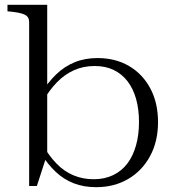

<svg xmlns="http://www.w3.org/2000/svg" viewBox="-20 -767 716 797"><path d="M379 10Q328 10 286.5 -6Q245 -22 211.5 -53.5Q178 -85 149 -131L158 -165Q184 -119 215.5 -87Q247 -55 285.5 -39Q324 -23 369 -23Q414 -23 449.5 -40Q485 -57 508.5 -88Q532 -119 544.5 -163Q557 -207 557 -260Q557 -313 545 -356Q533 -399 509.5 -429.5Q486 -460 452 -476.5Q418 -493 373 -493Q326 -493 287 -475.5Q248 -458 216 -425Q184 -392 157 -345L149 -378Q179 -425 213 -458Q247 -491 289.5 -508.5Q332 -526 385 -526Q459 -526 515.5 -493Q572 -460 604 -400Q636 -340 636 -260Q636 -180 603 -119Q570 -58 512 -24Q454 10 379 10ZM101 -674Q101 -689 94.5 -697Q88 -705 73 -710Q58 -715 32 -718L11 -720V-747H176V-115L171 -112L133 5H101Z"/></svg>

Font: Roboto Serif 120pt Expanded Light
Style: Regular
Weight: 300
Width: 7
Designer: Greg Gazdowicz
Foundry: Commercial Type
Version: Version 1.008